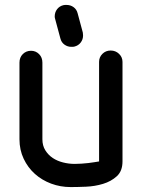

<svg xmlns="http://www.w3.org/2000/svg" viewBox="-20 -760 580 779"><path d="M316 -628Q316 -625 316.5 -622.5Q317 -620 317 -616Q317 -600 307.5 -587.5Q298 -575 282 -571Q279 -570 276 -570H269Q254 -570 241.5 -579Q229 -588 225 -604L204 -682Q203 -685 202.5 -687.5Q202 -690 202 -693Q202 -710 211.5 -722.5Q221 -735 237 -739Q241 -740 244 -740H250Q266 -740 278.5 -731Q291 -722 295 -706ZM382 -509Q382 -528 395.5 -541.5Q409 -555 429 -555Q449 -555 463 -541.5Q477 -528 477 -509V-105Q477 -66 454 -45Q431 -24 398 -14Q365 -4 329 -2.5Q293 -1 267 -1Q225 -1 187.5 -15Q150 -29 121.5 -54.5Q93 -80 76 -116Q59 -152 59 -195V-506Q59 -527 72.5 -540.5Q86 -554 106 -554Q125 -554 138.5 -540.5Q152 -527 152 -506V-195Q152 -169 164 -150Q176 -131 194 -119Q212 -107 235.5 -101Q259 -95 283 -95Q296 -95 310.5 -96Q325 -97 338.5 -98.5Q352 -100 363.5 -102Q375 -104 382 -105Z"/></svg>

Font: VDS
Style: Regular
Weight: 400
Designer: artmaker
Foundry: artmaker
Version: Version 1.000 2009 initial release